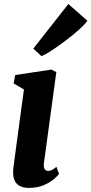

<svg xmlns="http://www.w3.org/2000/svg" viewBox="-20 -904 445 934"><path d="M120.5 10Q93 10 74.8 0Q56.5 -10 48.8 -31.8Q41 -53.5 45.5 -90Q47.5 -106.5 52 -139.8Q56.5 -173 62.2 -215.8Q68 -258.5 74.2 -304.5Q80.5 -350.5 86.2 -393.5Q92 -436.5 96.5 -469L46.5 -498L54 -539L230 -565.5L254 -553L194 -113Q191 -92 196.8 -82.2Q202.5 -72.5 213.5 -72.5Q222.5 -72.5 230.8 -76Q239 -79.5 254.5 -92.5L267 -58Q262 -50 243.5 -33.8Q225 -17.5 194.2 -3.8Q163.5 10 120.5 10ZM142 -667.5 312.5 -884.5 405 -803Q398.5 -792.5 379.8 -774.2Q361 -756 334.5 -734.2Q308 -712.5 279.5 -691.8Q251 -671 225.2 -654.5Q199.5 -638 181.5 -631Z"/></svg>

Font: Merriweather 24pt SemiCondensed Black
Style: Italic
Weight: 900
Width: 4
Italic angle: -7.8°
Designer: Eben Sorkin
Foundry: Eben Sorkin
Version: Version 2.101